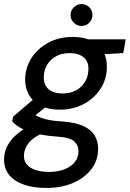

<svg xmlns="http://www.w3.org/2000/svg" viewBox="-50 -695 640 947"><path d="M179 232Q115 232 67.5 215.5Q20 199 -5.5 167Q-31 135 -30 88Q-29 52 -11.5 20.5Q6 -11 38 -37Q70 -63 117 -84L165 -40Q116 -20 92.5 9Q69 38 68 71Q67 97 82 115.5Q97 134 125.5 143.5Q154 153 192 153Q254 153 295 126Q336 99 337 52Q338 24 317.5 3.5Q297 -17 235 -21Q188 -24 152 -31Q116 -38 89 -47.5Q62 -57 42.5 -69.5Q23 -82 10 -97L15 -120L128 -216L201 -188L78 -89L106 -139Q119 -130 131 -123.5Q143 -117 159.5 -111.5Q176 -106 199 -102Q222 -98 257 -96Q325 -91 364 -72Q403 -53 419 -23Q435 7 434 43Q433 97 400.5 139.5Q368 182 311 207Q254 232 179 232ZM245 -154Q188 -154 149.5 -174Q111 -194 92 -228.5Q73 -263 74 -307Q76 -365 107 -411.5Q138 -458 190.5 -485.5Q243 -513 308 -513Q365 -513 403 -493Q441 -473 460 -439Q479 -405 477 -361Q476 -303 445 -256Q414 -209 362 -181.5Q310 -154 245 -154ZM259 -234Q314 -234 349 -266.5Q384 -299 386 -351Q388 -391 363 -412Q338 -433 294 -433Q239 -433 203.5 -401Q168 -369 166 -316Q165 -276 189.5 -255Q214 -234 259 -234ZM374 -423 364 -501H570L558 -433ZM352 -567Q330 -567 314 -583Q298 -599 298 -621Q298 -643 314 -659Q330 -675 352 -675Q375 -675 390.5 -659Q406 -643 406 -621Q406 -599 390.5 -583Q375 -567 352 -567Z"/></svg>

Font: DM Sans 17pt Medium
Style: Italic
Weight: 500
Italic angle: -10°
Version: Version 4.004;gftools[0.9.30]